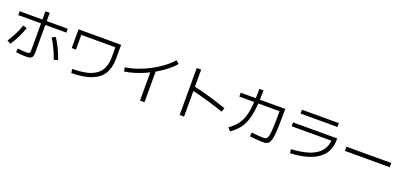

<svg xmlns="http://www.w3.org/2000/svg" viewBox="34 -2013 6931 3276"><g transform="rotate(20 3500.0 -375.0)"><path d="M415 27.4Q392.3 27.4 361.7 25.4Q331 23.4 300.3 20.2Q269.7 17 245.7 13.7L251.7 -55.7Q272.7 -52.4 299.3 -49.5Q326 -46.7 352.8 -45Q379.7 -43.4 400.3 -43.4Q436.3 -43.4 452.6 -47.4Q469 -51.4 473 -68Q477 -84.7 477 -121.4V-813.3H555V-113.3Q555 -68.7 549.7 -40.7Q544.4 -12.7 529.7 2Q515 16.7 487.4 22Q459.7 27.4 415 27.4ZM40 -124Q93 -202.7 136 -289.5Q179 -376.3 204.3 -455L273.7 -433.7Q248.4 -352.3 204.7 -262.1Q161 -172 104 -87.3ZM894.3 -83Q873.6 -143 847.1 -204.1Q820.6 -265.3 790.5 -323.5Q760.3 -381.6 728 -430.7L794 -460.7Q845 -382.7 889.9 -290.5Q934.7 -198.3 964.4 -107ZM63.3 -593.3V-663.3H936.7V-593.3Z M1241.3 -45Q1392 -46 1499.5 -70.7Q1607 -95.4 1675.3 -146.4Q1743.6 -197.4 1776.1 -276.9Q1808.6 -356.3 1808.6 -467V-643.6H1190V-377H1113.3V-717H1886.7V-467Q1886.7 -299.3 1818.9 -190.7Q1751 -82 1610.8 -28.7Q1470.7 24.7 1252.7 27Z M2076.3 -377.7Q2181.6 -392.7 2293.1 -431.2Q2404.6 -469.7 2511.8 -526Q2619 -582.4 2710.1 -650.9Q2801.3 -719.3 2865.3 -793.7L2920.7 -744.3Q2867 -681.6 2794.2 -622.6Q2721.3 -563.6 2635.5 -511.8Q2549.7 -460 2457 -418Q2364.3 -376 2270.3 -347.1Q2176.3 -318.3 2087.7 -305.6ZM2514.6 66.7V-505.7H2596V66.7Z M3888.3 -231Q3731.3 -285.6 3575.3 -330.3Q3419.3 -375 3280.3 -406L3299.7 -479.4Q3443.7 -448.4 3602.5 -402.4Q3761.4 -356.4 3912.4 -303ZM3234.3 66.7V-786.7H3314.4V66.7Z M4726.7 17Q4697.3 17 4655.2 14.3Q4613 11.7 4568.3 7.5Q4523.7 3.3 4485.7 -1.7L4493 -73.7Q4522.7 -69.4 4563 -65.5Q4603.3 -61.7 4642.6 -59.4Q4682 -57.1 4706.6 -57.1Q4735.6 -57.1 4754.5 -65.9Q4773.3 -74.7 4785.1 -104.4Q4796.9 -134 4802.9 -194.5Q4808.9 -255 4811.8 -357.7Q4814.6 -460.3 4815.3 -617L4854.6 -577H4083.7V-647H4892V-610.3Q4892 -444.3 4888.8 -332.2Q4885.7 -220 4876.2 -150.5Q4866.7 -81 4848.3 -44.7Q4830 -8.3 4800.5 4.3Q4771 17 4726.7 17ZM4087.6 -19.7Q4152.6 -66 4199.5 -115.9Q4246.3 -165.7 4277.6 -228Q4309 -290.4 4327.1 -372.2Q4345.3 -454 4352.8 -563.2Q4360.3 -672.3 4360.3 -817H4435Q4435 -667 4426 -551.3Q4417 -435.7 4396.7 -346.8Q4376.4 -258 4342.4 -190Q4308.4 -122 4257.7 -67.2Q4207 -12.3 4137.7 35.7Z M5216.3 -35.4Q5419.3 -45.4 5552.8 -93.9Q5686.3 -142.4 5752.4 -229.8Q5818.6 -317.3 5818.6 -443.3L5855.3 -406.6H5095V-476.7H5896.7V-443.3Q5896.7 -223.6 5727 -102.1Q5557.3 19.4 5227.7 35.4ZM5165 -662V-732H5835V-662Z M6093.3 -322V-398.7H6906.7V-322Z"/></g></svg>

Font: M PLUS 1 Thin
Style: Regular
Weight: 100
Designer: Coji Morishita
Foundry: UNDERFOREST DESIGN
Version: Version 1.001